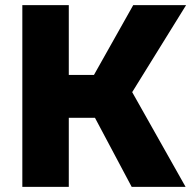

<svg xmlns="http://www.w3.org/2000/svg" viewBox="-20 -728 745 748"><path d="M67 0V-708H248V-436H346L499 -708H705L495 -369L703 0H493L350 -269H248V0Z"/></svg>

Font: Onest Black
Style: Regular
Weight: 900
Designer: Dmitri Voloshin, Andrey Kudryavtsev
Foundry: Dmitri Voloshin, Andrey Kudryavtsev
Version: Version 1.000;gftools[0.9.33]